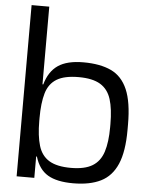

<svg xmlns="http://www.w3.org/2000/svg" viewBox="-61 -979 791 1039"><g transform="rotate(5 334.0 -459.5)"><path d="M375 11Q287 11 238 -18Q189 -47 168.5 -114.5Q148 -182 148 -296V-320Q148 -435 168 -507Q188 -579 237 -612.5Q286 -646 375 -646Q466 -646 525.5 -618Q585 -590 614.5 -521.5Q644 -453 644 -332V-302Q644 -185 614.5 -116.5Q585 -48 525.5 -18.5Q466 11 375 11ZM160 -116V-135H174V-116ZM68 0V-930H164V0ZM356 -71Q431 -71 473 -96.5Q515 -122 532 -175Q549 -228 549 -309V-325Q549 -408 532.5 -460.5Q516 -513 474 -538.5Q432 -564 356 -564Q279 -564 237 -538.5Q195 -513 179.5 -460Q164 -407 164 -325V-309Q164 -228 180 -175Q196 -122 238 -96.5Q280 -71 356 -71ZM160 -489V-508H174V-489Z"/></g></svg>

Font: Matangi SemiBold
Style: Regular
Weight: 600
Designer: Prashant Pant
Foundry: The Graphic Ant
Version: Version 3.002